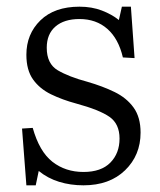

<svg xmlns="http://www.w3.org/2000/svg" viewBox="-20 -541 479 575"><path d="M59 14 46 -156 78 -158Q98 -87 137 -56.5Q176 -26 230 -26Q283 -26 310.5 -54Q338 -82 338 -126Q338 -170 308 -191Q278 -212 208 -231Q167 -242 133 -258.5Q99 -275 79 -303Q59 -331 59 -377Q59 -439 101 -480Q143 -521 218 -521Q255 -521 285 -509.5Q315 -498 336 -481L345 -521H372L383 -367L348 -369Q335 -425 301.5 -454.5Q268 -484 218 -484Q172 -484 146 -461.5Q120 -439 120 -398Q120 -350 153 -330.5Q186 -311 242 -296Q287 -283 323 -265.5Q359 -248 380 -219Q401 -190 401 -144Q401 -76 354.5 -31Q308 14 230 14Q191 14 157 3.5Q123 -7 96 -29L87 14Z"/></svg>

Font: Literata 36pt Light
Style: Regular
Weight: 300
Designer: Latin by Veronika Burian and Jose Scaglione. Greek by Irene Vlachou. Cyrillic by Vera Evstafieva.
Foundry: TypeTogether
Version: Version 3.002